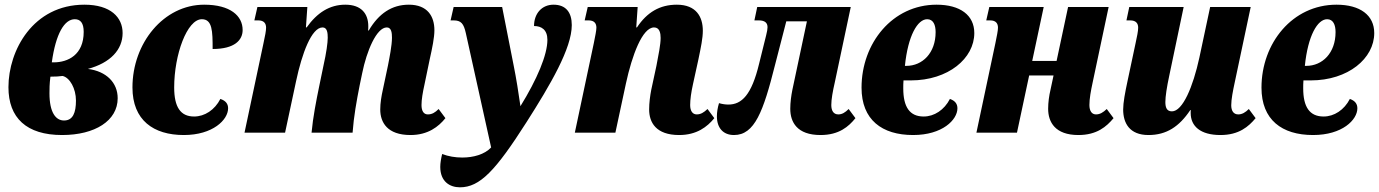

<svg xmlns="http://www.w3.org/2000/svg" viewBox="-20 -566 5882 819"><path d="M245 10C385 10 482 -51 482 -147C482 -213 434 -262 355 -272C451 -298 503 -354 503 -425C503 -492 452 -546 340 -546C121 -546 16 -351 16 -194C16 -63 93 10 245 10ZM299 -484C323 -484 337 -468 337 -430C337 -332 270 -300 209 -300H201C218 -423 255 -484 299 -484ZM253 -52C218 -52 191 -86 191 -168C191 -186 191 -207 195 -239C217 -239 233 -240 247 -242C278 -235 304 -188 304 -137C304 -85 291 -52 253 -52Z M764 10C888 10 953 -55 953 -104C953 -122 944 -136 920 -144C896 -97 853 -69 808 -69C750 -69 723 -109 723 -193C723 -333 778 -484 841 -484C886 -484 887 -433 887 -357C981 -357 1015 -395 1015 -438C1015 -498 963 -546 851 -546C678 -546 545 -382 545 -193C545 -53 635 10 764 10Z M1731 10C1806 10 1851 -26 1880 -62L1851 -101C1836 -86 1823 -78 1805 -78C1787 -78 1778 -93 1778 -118C1778 -141 1783 -171 1791 -207L1813 -313C1824 -362 1833 -406 1833 -437C1833 -496 1804 -546 1724 -546C1652 -546 1596 -509 1553 -436H1550C1551 -441 1551 -448 1551 -454C1551 -507 1522 -546 1453 -546C1386 -546 1333 -512 1288 -449H1285L1291 -536H1078L1065 -479H1082C1106 -479 1115 -466 1115 -448C1115 -435 1111 -414 1104 -382L1023 0H1196L1243 -220C1268 -338 1309 -449 1356 -449C1376 -449 1378 -425 1378 -405C1378 -384 1372 -340 1360 -287L1342 -200C1329 -137 1315 -66 1309 0H1484C1489 -69 1501 -135 1514 -201L1525 -254C1544 -348 1586 -449 1630 -449C1650 -449 1652 -425 1652 -405C1652 -372 1641 -318 1635 -287L1613 -183C1607 -156 1602 -127 1602 -99C1602 -44 1632 10 1731 10Z M1942 233C2027 233 2094 162 2226 -45C2328 -205 2419 -360 2419 -459C2419 -513 2394 -546 2341 -546C2292 -546 2258 -509 2258 -455C2290 -455 2315 -439 2315 -396C2315 -332 2271 -228 2200 -113C2193 -164 2181 -238 2172 -282L2122 -536H1915L1902 -479H1915C1947 -479 1958 -465 1967 -425L2075 63C2047 93 1999 106 1952 106C1921 106 1893 101 1866 91C1861 112 1858 130 1858 146C1858 208 1898 233 1942 233Z M2877 10C2952 10 2997 -25 3027 -62L2998 -101C2982 -86 2969 -78 2952 -78C2934 -78 2924 -93 2924 -118C2924 -141 2928 -171 2936 -207L2959 -312C2970 -365 2978 -403 2978 -435C2978 -494 2950 -546 2867 -546C2795 -546 2740 -514 2697 -449H2694L2700 -536H2487L2474 -479H2491C2515 -479 2524 -466 2524 -448C2524 -436 2519 -412 2513 -382L2432 0H2605L2650 -210C2676 -330 2720 -449 2770 -449C2794 -449 2798 -424 2798 -404C2798 -376 2789 -332 2780 -285L2758 -183C2753 -157 2749 -127 2749 -99C2749 -44 2778 10 2877 10Z M3111 10C3199 10 3236 -90 3286 -289L3334 -475H3422L3360 -183C3355 -158 3351 -129 3351 -102C3351 -45 3380 10 3480 10C3559 10 3600 -26 3629 -62L3600 -101C3585 -86 3572 -78 3556 -78C3536 -78 3526 -93 3526 -118C3526 -142 3532 -176 3541 -215L3609 -536H3210L3198 -479H3217C3242 -479 3254 -469 3254 -450C3254 -442 3252 -431 3248 -415L3218 -294C3186 -161 3144 -120 3087 -120C3074 -120 3061 -122 3047 -126C3041 -106 3038 -87 3038 -70C3038 -20 3065 10 3111 10Z M3875 10C4000 10 4064 -55 4064 -104C4064 -122 4055 -136 4032 -144C4008 -97 3965 -69 3920 -69C3860 -69 3833 -110 3833 -189C3833 -200 3833 -211 3834 -223H3865C4025 -223 4136 -317 4136 -425C4136 -501 4076 -546 3975 -546C3787 -546 3655 -382 3655 -192C3655 -55 3742 10 3875 10ZM3840 -285C3853 -414 3894 -484 3935 -484C3961 -484 3971 -460 3971 -429C3971 -340 3915 -285 3846 -285Z M4580 10C4659 10 4700 -26 4730 -62L4701 -101C4685 -86 4672 -78 4655 -78C4637 -78 4627 -93 4627 -118C4627 -145 4633 -178 4641 -215L4709 -536H4536L4487 -306H4383L4432 -536H4200L4187 -479H4204C4228 -479 4237 -466 4237 -448C4237 -435 4232 -412 4226 -382L4145 0H4318L4370 -244H4474L4461 -183C4455 -158 4451 -129 4451 -102C4451 -45 4481 10 4580 10Z M4879 10C4956 10 5010 -26 5057 -96H5060C5059 -93 5059 -89 5059 -84C5059 -28 5100 10 5186 10C5265 10 5306 -26 5336 -62L5307 -101C5292 -86 5278 -78 5262 -78C5242 -78 5232 -93 5232 -117C5232 -142 5239 -178 5247 -215L5315 -536H5142L5096 -320C5069 -196 5025 -91 4979 -91C4956 -91 4951 -109 4951 -131C4951 -154 4957 -194 4968 -245L5029 -536H4797L4785 -479H4801C4826 -479 4835 -466 4835 -448C4835 -433 4830 -410 4824 -382L4790 -222C4779 -171 4771 -128 4771 -99C4771 -41 4798 10 4879 10Z M5581 10C5706 10 5770 -55 5770 -104C5770 -122 5761 -136 5738 -144C5714 -97 5671 -69 5626 -69C5566 -69 5539 -110 5539 -189C5539 -200 5539 -211 5540 -223H5571C5731 -223 5842 -317 5842 -425C5842 -501 5782 -546 5681 -546C5493 -546 5361 -382 5361 -192C5361 -55 5448 10 5581 10ZM5546 -285C5559 -414 5600 -484 5641 -484C5667 -484 5677 -460 5677 -429C5677 -340 5621 -285 5552 -285Z"/></svg>

Font: Noto Serif Condensed Black
Style: Italic
Weight: 900
Width: 3
Italic angle: -12°
Designer: Monotype Design Team
Foundry: Monotype Imaging Inc.
Version: Version 2.013